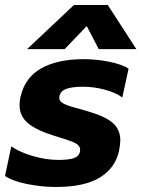

<svg xmlns="http://www.w3.org/2000/svg" viewBox="-42 -731 564 766"><path d="M253 -711H388L502 -535H352L304 -627L216 -535H66ZM-22 -29 3 -147Q38 -123 90.5 -108Q143 -93 191 -93Q232 -93 252.5 -100Q273 -107 277 -126Q280 -141 271 -150.5Q262 -160 241.5 -167.5Q221 -175 172 -190Q102 -212 69 -240Q36 -268 36 -312Q36 -329 40 -345Q57 -421 122 -458Q187 -495 293 -495Q343 -495 394.5 -484.5Q446 -474 471 -457L446 -342Q421 -361 377 -373Q333 -385 289 -385Q248 -385 224 -377Q200 -369 195 -347Q192 -332 203.5 -323Q215 -314 243 -305.5Q271 -297 305 -288Q378 -267 408 -240.5Q438 -214 438 -171Q438 -155 433 -130Q419 -62 357.5 -23.5Q296 15 180 15Q126 15 67.5 3.5Q9 -8 -22 -29Z"/></svg>

Font: Prompt SemiBold
Style: Italic
Weight: 600
Italic angle: -12°
Designer: Katatrad Team
Foundry: CadsonDemak
Version: Version 1.001